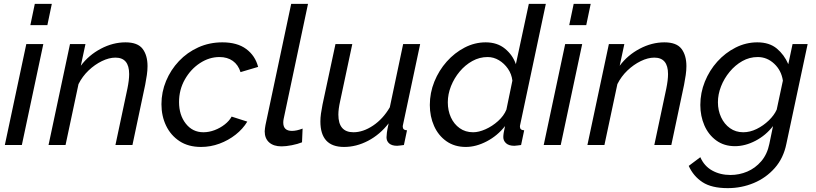

<svg xmlns="http://www.w3.org/2000/svg" viewBox="-20 -750 4219 993"><path d="M160 -730H248L225 -620H137ZM116 -522H204L93 0H5Z M342 -522H422L398 -410Q439 -465 501.5 -498Q564 -531 629 -531Q692 -531 717.5 -497.5Q743 -464 743 -408Q743 -386 739.5 -362Q736 -338 731 -312L665 0H577L639 -292Q648 -336 648 -367Q648 -452 577 -452Q544 -452 507 -434Q470 -416 438 -385.5Q406 -355 386 -315L319 0H231Z M1020 10Q954 10 908.5 -20Q863 -50 839 -100Q815 -150 815 -211Q815 -274 839 -331.5Q863 -389 905.5 -434Q948 -479 1005.5 -505Q1063 -531 1130 -531Q1207 -531 1253.5 -496.5Q1300 -462 1315 -404L1224 -377Q1212 -415 1184 -435Q1156 -455 1115 -455Q1062 -455 1014 -423.5Q966 -392 936 -339Q906 -286 906 -222Q906 -155 941 -110.5Q976 -66 1032 -66Q1061 -66 1090 -77Q1119 -88 1142.5 -106.5Q1166 -125 1178 -147L1259 -121Q1236 -83 1198.5 -53.5Q1161 -24 1115 -7Q1069 10 1020 10Z M1436 7Q1395 7 1372 -13.5Q1349 -34 1349 -71Q1349 -79 1350.5 -87Q1352 -95 1353 -103L1486 -730H1573L1447 -135Q1446 -130 1445.5 -125.5Q1445 -121 1445 -116Q1445 -73 1490 -73Q1514 -73 1545 -85L1542 -14Q1520 -5 1489.5 1Q1459 7 1436 7Z M1759 10Q1637 10 1637 -122Q1637 -141 1640 -162.5Q1643 -184 1648 -209L1715 -522H1802L1739 -226Q1730 -186 1730 -157Q1730 -66 1808 -66Q1858 -66 1909.5 -100.5Q1961 -135 1996 -195L2065 -522H2153L2065 -108Q2064 -104 2063.5 -101Q2063 -98 2063 -95Q2063 -77 2085 -76L2069 0Q2058 1 2049.5 2.5Q2041 4 2034 4Q2007 4 1993 -8Q1979 -20 1979 -40Q1979 -49 1981 -64.5Q1983 -80 1990 -112Q1945 -54 1884 -22Q1823 10 1759 10Z M2389 10Q2331 10 2289 -19.5Q2247 -49 2225 -98.5Q2203 -148 2203 -207Q2203 -270 2226.5 -328Q2250 -386 2290.5 -431.5Q2331 -477 2383 -504Q2435 -531 2492 -531Q2552 -531 2592 -498Q2632 -465 2648 -418L2715 -730H2803L2671 -108Q2670 -104 2669.5 -101Q2669 -98 2669 -95Q2669 -77 2691 -76L2675 0Q2664 1 2655.5 2.5Q2647 4 2640 4Q2612 4 2597.5 -9Q2583 -22 2583 -41Q2583 -50 2585 -63Q2587 -76 2592 -98Q2553 -48 2497.5 -19Q2442 10 2389 10ZM2427 -66Q2456 -66 2491 -81.5Q2526 -97 2556 -124Q2586 -151 2599 -183L2630 -333Q2626 -367 2607 -394.5Q2588 -422 2560.5 -438.5Q2533 -455 2502 -455Q2460 -455 2423 -434.5Q2386 -414 2357.5 -380Q2329 -346 2312.5 -304.5Q2296 -263 2296 -221Q2296 -178 2312 -143Q2328 -108 2357.5 -87Q2387 -66 2427 -66Z M2947 -730H3035L3012 -620H2924ZM2903 -522H2991L2880 0H2792Z M3129 -522H3209L3185 -410Q3226 -465 3288.5 -498Q3351 -531 3416 -531Q3479 -531 3504.5 -497.5Q3530 -464 3530 -408Q3530 -386 3526.5 -362Q3523 -338 3518 -312L3452 0H3364L3426 -292Q3435 -336 3435 -367Q3435 -452 3364 -452Q3331 -452 3294 -434Q3257 -416 3225 -385.5Q3193 -355 3173 -315L3106 0H3018Z M3744 223Q3660 223 3613 192Q3566 161 3542 108L3602 63Q3622 109 3663.5 132Q3705 155 3758 155Q3803 155 3844.5 137.5Q3886 120 3917 84Q3948 48 3959 -6L3978 -98Q3941 -50 3887.5 -22Q3834 6 3781 6Q3725 6 3684.5 -23.5Q3644 -53 3623 -101.5Q3602 -150 3602 -207Q3602 -270 3625.5 -328Q3649 -386 3690 -431.5Q3731 -477 3784.5 -504Q3838 -531 3897 -531Q3959 -531 3997.5 -499Q4036 -467 4057 -418L4079 -522H4157L4047 -6Q4032 68 3987 119Q3942 170 3878.5 196.5Q3815 223 3744 223ZM3824 -66Q3859 -66 3893.5 -83Q3928 -100 3956 -127Q3984 -154 3997 -183L4029 -333Q4021 -386 3984 -420.5Q3947 -455 3899 -455Q3856 -455 3819 -434Q3782 -413 3753.5 -378.5Q3725 -344 3709 -303Q3693 -262 3693 -221Q3693 -179 3709.5 -143.5Q3726 -108 3755.5 -87Q3785 -66 3824 -66Z"/></svg>

Font: Raleway Medium
Style: Italic
Weight: 500
Italic angle: -12°
Designer: Matt McInerney, Pablo Impallari, Rodrigo Fuenzalida
Foundry: Matt McInerney, Pablo Impallari, Rodrigo Fuenzalida
Version: Version 4.026